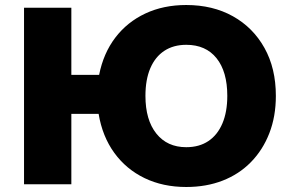

<svg xmlns="http://www.w3.org/2000/svg" viewBox="-20 -736 1177 767"><path d="M724 11Q631 11 557.5 -24.5Q484 -60 436.5 -125.5Q389 -191 374 -281H265V0H76V-705H265V-437H376Q393 -523 440.5 -585.5Q488 -648 560.5 -682Q633 -716 724 -716Q830 -716 910.5 -671Q991 -626 1036.5 -544.5Q1082 -463 1082 -353Q1082 -271 1056 -204Q1030 -137 982.5 -88.5Q935 -40 869.5 -14.5Q804 11 724 11ZM724 -148Q776 -148 812.5 -172.5Q849 -197 868.5 -243Q888 -289 888 -353Q888 -450 845 -503.5Q802 -557 724 -557Q673 -557 636.5 -533Q600 -509 580.5 -463.5Q561 -418 561 -353Q561 -257 604.5 -202.5Q648 -148 724 -148Z"/></svg>

Font: Nunito Sans 9pt Black
Style: Regular
Weight: 900
Version: Version 3.101;gftools[0.9.27]